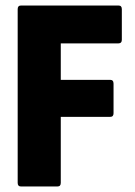

<svg xmlns="http://www.w3.org/2000/svg" viewBox="-20 -675 487 695"><path d="M56 0Q44 0 44 -13V-642Q44 -655 56 -655H409Q421 -655 421 -642V-531Q421 -518 409 -518H200V-386H379Q391 -386 391 -372V-265Q391 -252 379 -252H200V-13Q200 0 188 0Z"/></svg>

Font: Sofia Sans Condensed Black
Style: Regular
Weight: 900
Designer: Botio Nikoltchev, Ani Petrova
Foundry: lettersoup
Version: Version 4.101